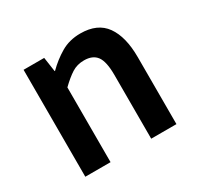

<svg xmlns="http://www.w3.org/2000/svg" viewBox="-127 -716 886 863"><g transform="rotate(-30 316.0 -284.5)"><path d="M83 0V-555H190L201 -480H203Q240 -517 284 -543Q328 -569 385 -569Q474 -569 515 -511Q556 -453 556 -348V0H425V-331Q425 -400 404.5 -428Q384 -456 339 -456Q303 -456 275.5 -438.5Q248 -421 214 -388V0Z"/></g></svg>

Font: Noto Sans HK SemiBold
Style: Regular
Weight: 600
Version: Version 2.004-H2;hotconv 1.0.118;makeotfexe 2.5.65603